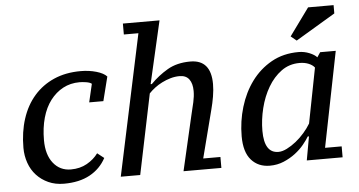

<svg xmlns="http://www.w3.org/2000/svg" viewBox="-52 -843 1767 945"><g transform="rotate(-5 832.0 -370.0)"><path d="M436 -99 403 -125C389 -105.7 370.5 -89.5 347.5 -76.5C324.5 -63.5 298 -57 268 -57C232 -57 203 -70.8 181 -98.5C159 -126.2 148 -164 148 -212C148 -252.7 152.7 -289.5 162 -322.5C171.3 -355.5 184.8 -383.7 202.5 -407C220.2 -430.3 241.2 -448.5 265.5 -461.5C289.8 -474.5 317 -481 347 -481C357 -481 368.2 -480 380.5 -478C392.8 -476 401.7 -472.7 407 -468L386 -378H456L486 -497C476 -508.3 459 -517.5 435 -524.5C411 -531.5 385 -535 357 -535C307.7 -535 263.7 -526.5 225 -509.5C186.3 -492.5 153.5 -468.5 126.5 -437.5C99.5 -406.5 79 -369.3 65 -326C51 -282.7 44 -235 44 -183C44 -157 48.2 -132.2 56.5 -108.5C64.8 -84.8 77 -64.3 93 -47C109 -29.7 128.3 -15.8 151 -5.5C173.7 4.8 199.3 10 228 10C278.7 10 321.3 0.5 356 -18.5C390.7 -37.5 417.3 -64.3 436 -99Z M585 -696H657L509 0H605L687 -396C695 -404.7 704.7 -413.3 716 -422C727.3 -430.7 739.7 -438.3 753 -445C766.3 -451.7 780.3 -457.2 795 -461.5C809.7 -465.8 824.7 -468 840 -468C861.3 -468 877.2 -461 887.5 -447C897.8 -433 903 -413.7 903 -389C903 -371.7 900.8 -353.3 896.5 -334C892.2 -314.7 887.3 -294.3 882 -273L819 0H1006V-54H921L982 -291C987.3 -311 991.8 -331.8 995.5 -353.5C999.2 -375.2 1001 -395.7 1001 -415C1001 -495 967 -535 899 -535C855 -535 817.3 -525.8 786 -507.5C754.7 -489.2 726.3 -467 701 -441H695L766 -750H585Z M1293 -54C1246.3 -54 1223 -90.7 1223 -164C1223 -200.7 1227.7 -237.8 1237 -275.5C1246.3 -313.2 1260 -347.3 1278 -378C1296 -408.7 1318 -433.5 1344 -452.5C1370 -471.5 1400 -481 1434 -481C1450.7 -481 1465.5 -478.3 1478.5 -473C1491.5 -467.7 1501.3 -460.7 1508 -452L1455 -180C1446.3 -165.3 1435.5 -150.5 1422.5 -135.5C1409.5 -120.5 1395.5 -107 1380.5 -95C1365.5 -83 1350.3 -73.2 1335 -65.5C1319.7 -57.8 1305.7 -54 1293 -54ZM1443 -117H1449L1428 0H1605V-54H1523L1617 -525H1540L1524 -501C1516.7 -509.7 1504.5 -517.5 1487.5 -524.5C1470.5 -531.5 1452.7 -535 1434 -535C1383.3 -535 1338.5 -524 1299.5 -502C1260.5 -480 1227.7 -450.8 1201 -414.5C1174.3 -378.2 1154 -336.7 1140 -290C1126 -243.3 1119 -195.3 1119 -146C1119 -94 1130.5 -55 1153.5 -29C1176.5 -3 1207 10 1245 10C1269.7 10 1292.7 5.5 1314 -3.5C1335.3 -12.5 1354.5 -23.5 1371.5 -36.5C1388.5 -49.5 1403 -63.3 1415 -78C1427 -92.7 1436.3 -105.7 1443 -117ZM1500 -750 1402 -615 1430 -592 1626 -709V-750Z"/></g></svg>

Font: PT Serif Caption
Style: Italic
Weight: 400
Italic angle: -12°
Designer: A.Korolkova, O.Umpeleva, V.Yefimov
Foundry: ParaType Ltd
Version: Version 1.000W OFL